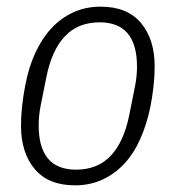

<svg xmlns="http://www.w3.org/2000/svg" viewBox="-20 -544 527 576"><path d="M205 12Q125 12 84 -37Q43 -86 43 -167Q43 -196 46.5 -227.5Q50 -259 56 -289Q66 -342 86 -385.5Q106 -429 134.5 -459.5Q163 -490 200 -507Q237 -524 282 -524Q362 -524 403 -475Q444 -426 444 -345Q444 -316 440.5 -284.5Q437 -253 431 -223Q420 -170 400.5 -126.5Q381 -83 352.5 -52.5Q324 -22 287 -5Q250 12 205 12ZM208 -35Q273 -35 312.5 -77Q352 -119 368 -200L385 -285Q391 -315 391 -344Q391 -477 279 -477Q214 -477 174.5 -435Q135 -393 119 -312L102 -227Q96 -197 96 -168Q96 -35 208 -35Z"/></svg>

Font: IBM Plex Sans Condensed Light
Style: Italic
Weight: 300
Width: 3
Italic angle: -11°
Designer: Mike Abbink, Paul van der Laan, Pieter van Rosmalen
Foundry: Bold Monday
Version: Version 1.3